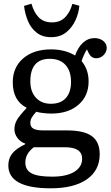

<svg xmlns="http://www.w3.org/2000/svg" viewBox="-20 -788 598 1038"><path d="M254 230Q25 230 25 106Q25 68 47 41Q69 14 116 -8V-12Q91 -20 74.5 -42Q58 -64 58 -89Q58 -116 71.5 -139.5Q85 -163 123 -203V-206Q49 -244 49 -343Q49 -424 105.5 -472.5Q162 -521 256 -521Q331 -521 386 -488Q402 -533 429 -557.5Q456 -582 490 -582Q519 -582 538 -567Q557 -552 557 -529Q557 -507 540 -490Q523 -473 500 -473Q474 -473 460 -500L450 -521Q434 -496 421 -458Q459 -412 459 -348Q459 -269 404 -221.5Q349 -174 257 -174Q235 -174 211.5 -177Q188 -180 176 -184Q158 -164 151 -151Q144 -138 144 -124Q144 -102 160.5 -92.5Q177 -83 214 -83H342Q434 -83 476.5 -52Q519 -21 519 46Q519 133 449.5 181.5Q380 230 254 230ZM255 -227Q308 -227 336 -258Q364 -289 364 -345Q364 -404 334 -437Q304 -470 249 -470Q144 -470 144 -348Q144 -293 174 -260Q204 -227 255 -227ZM262 167Q339 167 381.5 141Q424 115 424 70Q424 8 331 8H163Q117 42 117 91Q117 131 150.5 149Q184 167 262 167ZM256 -587Q209 -587 178 -611.5Q147 -636 131 -674.5Q115 -713 110 -756L150 -768Q164 -719 190.5 -693Q217 -667 261 -667Q306 -667 333 -695.5Q360 -724 371 -767L409 -757Q406 -718 388 -678.5Q370 -639 337.5 -613Q305 -587 256 -587Z"/></svg>

Font: Literata 12pt
Style: Regular
Weight: 400
Designer: Latin by Veronika Burian and Jose Scaglione. Greek by Irene Vlachou. Cyrillic by Vera Evstafieva.
Foundry: TypeTogether
Version: Version 3.002